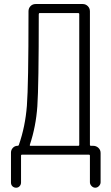

<svg xmlns="http://www.w3.org/2000/svg" viewBox="-20 -750 540 931"><path d="M125 -48.8Q123 -43 127.9 -43H359.4Q364.3 -43 364.3 -47.9V-681.6Q364.3 -686.5 359.4 -686.5H171.9Q168 -686.5 168 -680.7Q168 -333 161.1 -234.9Q154.3 -136.7 125 -48.8ZM33.2 134.8V-9.8Q33.2 -23.4 42.5 -33.2Q51.8 -43 65.4 -43Q70.3 -43 71.3 -46.9Q102.5 -135.7 110.4 -237.3Q118.2 -338.9 118.2 -682.6V-695.3Q118.2 -710 127.9 -720.2Q137.7 -730.5 153.3 -730.5H380.9Q395.5 -730.5 405.8 -720.2Q416 -710 416 -695.3V-47.9Q416 -43 420.9 -43H431.6Q446.3 -43 457 -33.2Q467.8 -23.4 467.8 -7.8V133.8Q467.8 143.6 460 151.9Q452.1 160.2 441.9 160.2Q431.6 160.2 423.8 151.9Q416 143.6 416 133.8V4.9Q416 0 411.1 0H86.9Q82 0 82 4.9V134.8Q82 145.5 75.2 152.8Q68.4 160.2 58.1 160.2Q47.9 160.2 40.5 153.3Q33.2 146.5 33.2 134.8Z"/></svg>

Font: Rounded-L Mgen+ 1mn light
Style: Regular
Weight: 200
Designer: [Source Han Sans]
Ryoko NISHIZUKA  (kana & ideographs); Paul D. Hunt (Latin, Greek & Cyrillic); Wenlong ZHANG  (bopomofo
Version: Version 1.059.20150602